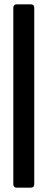

<svg xmlns="http://www.w3.org/2000/svg" viewBox="-20 -780 219 880"><path d="M41 65V-745Q41 -752 45 -756Q49 -760 56 -760H122Q129 -760 133 -756Q137 -752 137 -745V65Q137 72 133 76Q129 80 122 80H56Q49 80 45 76Q41 72 41 65Z"/></svg>

Font: Barlow_Medium_SS
Style: Regular
Weight: 500
Designer: Jeremy Tribby
Foundry: Jeremy Tribby
Version: Version 1.101 August 23, 2024